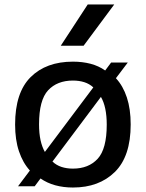

<svg xmlns="http://www.w3.org/2000/svg" viewBox="-20 -828 652 858"><path d="M498 -478.5Q530 -444 547 -392.2Q564 -340.5 564 -272Q564 -129 493.2 -59.5Q422.5 10 306 10Q263.5 10 227 0Q190.5 -10 161 -30.5L135 4.5H60.5L113.5 -66Q82 -100.5 64.8 -151.8Q47.5 -203 47.5 -271.5Q47.5 -414.5 117 -483.5Q186.5 -552.5 306 -552.5Q348.5 -552.5 384.8 -543Q421 -533.5 450 -513L476.5 -548.5H551ZM306 -468Q235.5 -468 195 -424.5Q154.5 -381 154.5 -272.5Q154.5 -232 161.2 -201.5Q168 -171 180.5 -149L397 -437.5Q379.5 -453.5 356.5 -460.8Q333.5 -468 306 -468ZM306 -74.5Q376 -74.5 416.5 -118.5Q457 -162.5 457 -271Q457 -350.5 431 -395L214.5 -106Q232 -89.5 255 -82Q278 -74.5 306 -74.5ZM251.5 -623.5 372 -808H490.5L353.5 -623.5Z"/></svg>

Font: Encode Sans SemiExpanded SemiExpanded Medium
Style: Regular
Weight: 500
Width: 6
Designer: Multiple Designers
Foundry: Impallari Type
Version: Version 3.000; ttfautohint (v1.8.3) -l 8 -r 50 -G 200 -x 14 